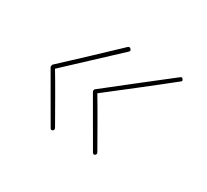

<svg xmlns="http://www.w3.org/2000/svg" viewBox="-74 -520 550 511"><g transform="rotate(30 201.0 -264.5)"><path d="M360 -401Q315 -365 270 -330Q225 -295 180 -260Q179 -259 180 -264Q181 -269 181 -267Q202 -232 222 -197Q242 -162 262 -127Q265 -121 260 -118Q255 -115 252 -121Q232 -156 211.5 -191Q191 -226 171 -261Q170 -263 171 -266Q171 -268 173 -269Q263 -340 353 -410Q358 -414 361 -409Q365 -404 360 -401ZM201 -401Q163 -366 125.5 -330.5Q88 -295 50 -260Q49 -259 50 -264Q51 -269 51 -267Q72 -232 92 -197Q112 -162 132 -127Q135 -121 130 -118Q125 -115 122 -121Q102 -156 81.5 -191Q61 -226 41 -261Q40 -263 41 -265Q41 -268 42 -269Q80 -304 117.5 -339.5Q155 -375 192 -410Q197 -414 201 -409Q205 -405 201 -401Z"/></g></svg>

Font: FRB American Cursive Guidelines Thin
Style: Italic
Weight: 100
Italic angle: -25°
Version: Version 2.0;Modular Font Editor K font №1